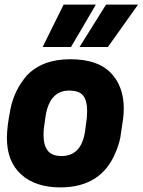

<svg xmlns="http://www.w3.org/2000/svg" viewBox="-20 -800 619 833"><path d="M288 -596H165L256 -780H396ZM448 -596H325L440 -780H579ZM247 -123Q339 -123 351 -246L353 -260Q358 -290 358 -319Q358 -363 341 -385Q324 -407 280 -407Q191 -407 176 -284Q174 -269 172.5 -259Q171 -249 170 -239.5Q169 -230 169 -212Q169 -170 187 -146.5Q205 -123 247 -123ZM242 13Q134 13 72 -43Q10 -99 10 -201Q10 -250 25 -325Q41 -408 96 -472Q163 -543 285 -543Q403 -543 460 -484.5Q517 -426 517 -329Q517 -307 514 -284L502 -203Q496 -173 482 -140Q420 13 242 13Z"/></svg>

Font: Tanohe Sans
Style: Bold Italic
Weight: 700
Designer: Village Type and Design LLC & Cristiano Sobral
Foundry: Cooper Hewitt Smithsonian Design Museum
Version: Version 1.00;September 29, 2021;FontCreator 13.0.0.2655 64-b